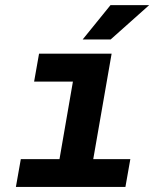

<svg xmlns="http://www.w3.org/2000/svg" viewBox="-20 -741 627 761"><path d="M134.8 -528.3H422.4L349.6 -110.4H496.6L477.1 0H43L62.5 -110.4H215.8L269 -417.5H115.2ZM418 -720.7H571.3L418.5 -584.5H307.6Z"/></svg>

Font: TypoPRO Roboto Mono
Style: Bold Italic
Weight: 700
Designer: Google
Version: Version 2.000986; 2015; ttfautohint (v1.3)